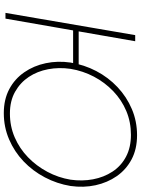

<svg xmlns="http://www.w3.org/2000/svg" viewBox="118 -868 759 1036"><g transform="rotate(90 498.0 -350.5)"><path d="M131 -365H345L351 -395H136ZM170 -700 50 0H81L203 -700ZM352 -351Q363 -418 394 -477Q425 -536 472.5 -581.5Q520 -627 579.5 -652Q639 -677 708 -677Q776 -677 826 -650.5Q876 -624 906.5 -577.5Q937 -531 948 -472.5Q959 -414 950 -351Q939 -285 907.5 -226Q876 -167 829 -121.5Q782 -76 722 -50Q662 -24 593 -24Q525 -24 475.5 -52Q426 -80 395.5 -126Q365 -172 354 -230.5Q343 -289 352 -351ZM318 -351Q308 -282 321.5 -217.5Q335 -153 370.5 -101.5Q406 -50 461.5 -20.5Q517 9 591 9Q666 9 732.5 -19.5Q799 -48 851 -97.5Q903 -147 937.5 -212.5Q972 -278 984 -351Q994 -422 980 -486Q966 -550 931 -600.5Q896 -651 840.5 -680.5Q785 -710 710 -710Q635 -710 569 -682Q503 -654 450.5 -604.5Q398 -555 364 -490Q330 -425 318 -351Z"/></g></svg>

Font: Jost ExtraLight
Style: Italic
Weight: 250
Italic angle: -5°
Version: Version 3.710